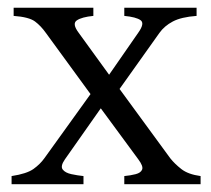

<svg xmlns="http://www.w3.org/2000/svg" viewBox="-20 -474 543 494"><path d="M9.8 0V-21Q48.8 -26.9 66.2 -39.3Q83.5 -51.8 94.2 -66.9L212.9 -231.9L98.1 -389.2Q85.4 -407.2 70.1 -418.7Q54.7 -430.2 15.1 -433.1V-454.1H220.2V-433.1Q190.4 -430.2 177.7 -421.6Q165 -413.1 182.1 -390.1L260.7 -281.7L335.9 -390.1Q353 -414.1 341.6 -422.1Q330.1 -430.2 299.8 -433.1V-454.1H485.8V-433.1Q446.3 -430.2 424.6 -418.7Q402.8 -407.2 390.1 -389.2L287.6 -245.1L418 -66.9Q429.2 -52.7 446.5 -39.1Q463.9 -25.4 496.1 -21V0H299.8V-21Q315.9 -22.5 329.1 -25.9Q342.3 -29.3 345.7 -37.8Q349.1 -46.4 335.9 -64L239.3 -195.3L147 -64Q134.8 -46.4 141.4 -37.8Q147.9 -29.3 163.8 -25.9Q179.7 -22.5 194.8 -21V0Z"/></svg>

Font: David Libre
Style: Regular
Weight: 400
Designer: Ismar David, J. Victor Gaultney, Annie Olsen and Meir Sadan
Foundry: Monotype Imaging Inc. & SIL International
Version: Version 1.100; ttfautohint (v1.8.4.7-5d5b)